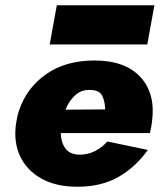

<svg xmlns="http://www.w3.org/2000/svg" viewBox="-20 -700 615 730"><path d="M169 -531H540L567 -680H196ZM211 -194H550Q553 -206 555 -217.5Q557 -229 558 -238Q572 -344 514 -407Q456 -470 339 -470Q230 -470 155.5 -418Q81 -366 52 -279Q48 -267 45.5 -255Q43 -243 41 -230Q31 -160 56.5 -106Q82 -52 137.5 -21Q193 10 274 10Q367 10 432.5 -28.5Q498 -67 542 -130L388 -162Q369 -140 341 -125.5Q313 -111 278 -112Q244 -114 228 -136.5Q212 -159 211 -194ZM229 -283Q242 -316 266 -338Q290 -360 325 -358Q358 -357 368.5 -336Q379 -315 380 -284Z"/></svg>

Font: Jost* 800 Heavy Italic
Style: Italic
Weight: 800
Italic angle: -10°
Version: Version 3.200; ttfautohint (v0.97) -l 8 -r 50 -G 200 -x 14 -